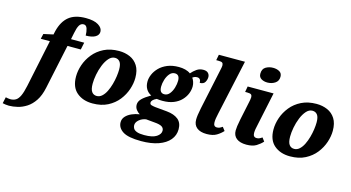

<svg xmlns="http://www.w3.org/2000/svg" viewBox="-240 -1194 3391 1854"><g transform="rotate(15 1455.0 -267.0)"><path d="M-76 240Q-91 240 -110 237.5Q-129 235 -139 232L-125 169Q-117 171 -104 173.5Q-91 176 -79 176Q-47 176 -24 162Q-1 148 16 111.5Q33 75 47 9L146 -464H55L67 -515L163 -536L171 -572Q196 -672 256.5 -721Q317 -770 425 -770Q508 -770 551 -743Q594 -716 594 -678Q594 -645 561 -625.5Q528 -606 466 -606Q466 -644 456 -675Q446 -706 420 -706Q392 -706 376.5 -679.5Q361 -653 351 -600L338 -536H470L455 -464H322L228 -21Q211 60 177 111Q143 162 99.5 190Q56 218 10 229Q-36 240 -76 240Z M698 10Q601 10 539.5 -42.5Q478 -95 478 -201Q478 -258 498.5 -318Q519 -378 561 -430Q603 -482 667 -514Q731 -546 818 -546Q877 -546 926.5 -524.5Q976 -503 1005.5 -456.5Q1035 -410 1035 -335Q1035 -280 1015 -220Q995 -160 954 -108Q913 -56 849.5 -23Q786 10 698 10ZM719 -70Q748 -70 771.5 -91.5Q795 -113 812 -147.5Q829 -182 840.5 -223Q852 -264 857.5 -303.5Q863 -343 863 -373Q863 -426 845 -449Q827 -472 796 -472Q762 -472 735 -441.5Q708 -411 689 -364Q670 -317 660.5 -266.5Q651 -216 651 -175Q651 -119 669 -94.5Q687 -70 719 -70Z M1245 240Q1116 240 1062 205Q1008 170 1008 114Q1008 81 1030.5 56Q1053 31 1089.5 15Q1126 -1 1167 -7Q1147 -18 1130.5 -39.5Q1114 -61 1114 -90Q1114 -122 1142 -150Q1170 -178 1227 -211Q1194 -227 1175.5 -257.5Q1157 -288 1157 -331Q1157 -366 1173 -403.5Q1189 -441 1221 -473.5Q1253 -506 1301.5 -526Q1350 -546 1415 -546Q1449 -546 1479 -538.5Q1509 -531 1532 -514Q1556 -542 1584.5 -561.5Q1613 -581 1650 -581Q1683 -581 1698.5 -564.5Q1714 -548 1714 -525Q1714 -499 1700 -474.5Q1686 -450 1648 -450Q1648 -496 1610 -496Q1585 -496 1565 -480Q1576 -466 1583.5 -443.5Q1591 -421 1591 -399Q1591 -363 1576.5 -326.5Q1562 -290 1532 -258.5Q1502 -227 1455.5 -208Q1409 -189 1345 -189Q1336 -189 1315.5 -190Q1295 -191 1287 -193Q1238 -170 1238 -143Q1238 -126 1254 -121Q1270 -116 1293 -113L1412 -102Q1485 -95 1526 -62Q1567 -29 1567 36Q1567 97 1528.5 143Q1490 189 1418 214.5Q1346 240 1245 240ZM1345 -255Q1376 -255 1397.5 -281.5Q1419 -308 1430 -345.5Q1441 -383 1441 -415Q1441 -477 1393 -477Q1363 -477 1341.5 -451.5Q1320 -426 1308.5 -389Q1297 -352 1297 -319Q1297 -285 1309.5 -270Q1322 -255 1345 -255ZM1259 176Q1343 176 1382 150Q1421 124 1421 90Q1421 64 1399.5 50Q1378 36 1325 32L1239 24Q1199 30 1170.5 54.5Q1142 79 1142 108Q1142 126 1151.5 141.5Q1161 157 1186.5 166.5Q1212 176 1259 176Z M1839 10Q1775 10 1740.5 -18Q1706 -46 1706 -98Q1706 -118 1709.5 -145Q1713 -172 1722 -215L1808 -620Q1811 -633 1813.5 -646.5Q1816 -660 1816 -667Q1816 -686 1807 -694.5Q1798 -703 1769 -703H1745L1756 -760H2017L1897 -209Q1890 -178 1887 -158.5Q1884 -139 1884 -119Q1884 -77 1919 -77Q1933 -77 1945 -82Q1957 -87 1973 -98L2000 -63Q1975 -35 1938 -12.5Q1901 10 1839 10Z M2277 -622Q2241 -622 2215.5 -638Q2190 -654 2190 -687Q2190 -735 2222.5 -754.5Q2255 -774 2296 -774Q2332 -774 2359 -759Q2386 -744 2386 -708Q2386 -665 2352.5 -643.5Q2319 -622 2277 -622ZM2236 10Q2172 10 2137 -17.5Q2102 -45 2102 -96Q2102 -113 2105.5 -140.5Q2109 -168 2118 -211L2155 -387Q2158 -402 2161 -417Q2164 -432 2164 -442Q2164 -464 2153.5 -471.5Q2143 -479 2114 -479H2094L2104 -536H2363L2294 -209Q2287 -178 2283.5 -158.5Q2280 -139 2280 -119Q2280 -77 2316 -77Q2331 -77 2342.5 -82Q2354 -87 2370 -98L2396 -63Q2371 -35 2334.5 -12.5Q2298 10 2236 10Z M2672 10Q2575 10 2513.5 -42.5Q2452 -95 2452 -201Q2452 -258 2472.5 -318Q2493 -378 2535 -430Q2577 -482 2641 -514Q2705 -546 2792 -546Q2851 -546 2900.5 -524.5Q2950 -503 2979.5 -456.5Q3009 -410 3009 -335Q3009 -280 2989 -220Q2969 -160 2928 -108Q2887 -56 2823.5 -23Q2760 10 2672 10ZM2693 -70Q2722 -70 2745.5 -91.5Q2769 -113 2786 -147.5Q2803 -182 2814.5 -223Q2826 -264 2831.5 -303.5Q2837 -343 2837 -373Q2837 -426 2819 -449Q2801 -472 2770 -472Q2736 -472 2709 -441.5Q2682 -411 2663 -364Q2644 -317 2634.5 -266.5Q2625 -216 2625 -175Q2625 -119 2643 -94.5Q2661 -70 2693 -70Z"/></g></svg>

Font: Noto Serif ExtraBold
Style: Italic
Weight: 800
Italic angle: -12°
Designer: Monotype Design Team
Foundry: Monotype Imaging Inc.
Version: Version 2.013